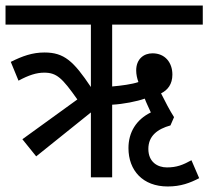

<svg xmlns="http://www.w3.org/2000/svg" viewBox="-20 -642 754 695"><path d="M111 -76 309 -235V0H386V-263C426 -265 476 -275 504 -285C509 -271 518 -253 526 -235C473 -209 445 -163 445 -106C445 -25 497 33 587 33C635 33 668 20 701 3L673 -62C642 -45 620 -36 584 -36C551 -36 517 -55 517 -103C517 -150 550 -175 597 -188L610 -218C594 -243 579 -272 563 -304C587 -316 604 -337 604 -372C604 -415 578 -449 532 -449C501 -449 473 -429 473 -387C473 -373 476 -359 481 -345C458 -337 420 -332 386 -329V-553H714V-622H0V-553H309V-327C246 -421 212 -452 141 -452C97 -452 61 -439 19 -418L47 -350C84 -370 112 -379 140 -379C185 -379 205 -360 260 -282L61 -138Z"/></svg>

Font: Noto Sans Condensed
Style: Regular
Weight: 400
Width: 3
Designer: Monotype Design Team
Foundry: Monotype Imaging Inc.
Version: Version 2.013